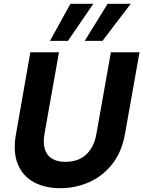

<svg xmlns="http://www.w3.org/2000/svg" viewBox="-20 -974 751 1006"><path d="M296 12Q216 12 157.5 -19.5Q99 -51 73 -114.5Q47 -178 64 -273L139 -700H289L213 -272Q205 -225 215 -192.5Q225 -160 252 -143Q279 -126 323 -126Q367 -126 400 -142.5Q433 -159 455 -192Q477 -225 485 -272L561 -700H711L635 -273Q618 -177 567.5 -113.5Q517 -50 446 -19Q375 12 296 12ZM424 -760 544 -954H665L517 -760ZM242 -760 349 -954H469L336 -760Z"/></svg>

Font: DM Sans 10pt Black
Style: Italic
Weight: 900
Italic angle: -10°
Version: Version 4.004;gftools[0.9.30]